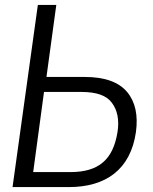

<svg xmlns="http://www.w3.org/2000/svg" viewBox="-20 -761 621 781"><path d="M31 0H260C410 0 511 -71 533 -224C542 -292 531 -346 497 -387C462 -428 405 -448 324 -448H169L209 -741H134ZM311 -387C372 -387 413 -373 435 -343C457 -314 466 -274 458 -224C440 -111 381 -61 266 -61H115L159 -387Z"/></svg>

Font: Cheyenne Sans Light
Style: Italic
Weight: 300
Italic angle: -8.13011°
Designer: The Public Sans project authors (U.S. Web Design System), Libre Franklin designed by Pablo Impallari and Rodrigo Fuenzal
Foundry: The Cheyenne Sans Project Authors
Version: Version 2.007